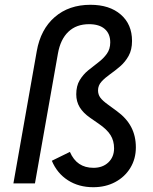

<svg xmlns="http://www.w3.org/2000/svg" viewBox="-20 -766 640 802"><path d="M369.5 16Q309 16 263.8 -13Q218.5 -42 196.5 -94.5L272 -131.5Q286.5 -98 311 -81.5Q335.5 -65 370.5 -65Q409 -65 432.8 -87.8Q456.5 -110.5 456.5 -146.5Q456.5 -177.5 442 -201.2Q427.5 -225 392.5 -249L356.5 -274Q327 -294.5 312.8 -318.2Q298.5 -342 298.5 -372Q298.5 -407 312.8 -430.8Q327 -454.5 348.2 -472Q369.5 -489.5 390.8 -505.5Q412 -521.5 426.2 -541.2Q440.5 -561 440.5 -589Q440.5 -625 417.5 -645Q394.5 -665 352 -665Q299 -665 265.8 -633.5Q232.5 -602 222 -542.5L126 0H36L133.5 -552Q149.5 -643.5 208.8 -694.8Q268 -746 358 -746Q437.5 -746 484.5 -705.2Q531.5 -664.5 531.5 -595Q531.5 -558 517.2 -532.5Q503 -507 481.8 -488.8Q460.5 -470.5 439.2 -455.5Q418 -440.5 403.8 -424.8Q389.5 -409 389.5 -388.5Q389.5 -371.5 398.8 -358.5Q408 -345.5 432.5 -328L468 -302Q508.5 -272.5 528 -235.2Q547.5 -198 547.5 -150.5Q547.5 -102.5 524.5 -64.8Q501.5 -27 461.2 -5.5Q421 16 369.5 16Z"/></svg>

Font: Google Sans Code
Style: Italic
Weight: 400
Italic angle: -10°
Monospace: yes
Designer: Google Sans Code Authors
Foundry: Google LLC
Version: Version 6.000